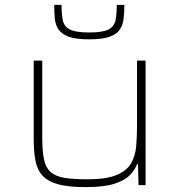

<svg xmlns="http://www.w3.org/2000/svg" viewBox="-20 -758 732 786"><path d="M331 8Q262 8 220 -3Q178 -14 155.5 -37.5Q133 -61 125.5 -98.5Q118 -136 118 -190V-510H153V-195Q153 -140 160 -106Q167 -72 187 -54Q207 -36 243.5 -30Q280 -24 338 -24Q414 -24 456 -41Q498 -58 516 -88.5Q534 -119 537.5 -159.5Q541 -200 541 -246V-510H576V0H547L545 -86H541Q532 -62 511 -40.5Q490 -19 447.5 -5.5Q405 8 331 8ZM345 -597Q291 -597 262 -607.5Q233 -618 220 -637Q207 -656 204.5 -681.5Q202 -707 202 -738H232Q232 -701 237 -675.5Q242 -650 265.5 -637.5Q289 -625 345 -625Q401 -625 424.5 -637.5Q448 -650 453 -675.5Q458 -701 458 -738H489Q489 -707 486 -681.5Q483 -656 470.5 -637Q458 -618 428.5 -607.5Q399 -597 345 -597Z"/></svg>

Font: Saira Expanded Thin
Style: Regular
Weight: 250
Width: 7
Designer: Hector Gatti with collaboration of the Omnibus-Type team
Foundry: Omnibus-Type
Version: Version 1.101